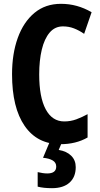

<svg xmlns="http://www.w3.org/2000/svg" viewBox="-20 -744 523 1004"><path d="M309 -606Q267 -606 239.5 -573.5Q212 -541 198.5 -484.5Q185 -428 185 -355Q185 -236 219 -172.5Q253 -109 316 -109Q349 -109 379 -120Q409 -131 438 -147V-25Q377 10 296 10Q175 10 109 -85.5Q43 -181 43 -356Q43 -463 73 -546Q103 -629 160 -676.5Q217 -724 299 -724Q384 -724 459 -680L420 -567Q394 -585 367 -595.5Q340 -606 309 -606ZM376 130Q376 182 343.5 211Q311 240 252 240Q207 240 177 232V156Q206 163 227 163Q274 163 274 127Q274 106 255.5 95Q237 84 205 81L239 0H304L287 40Q329 47 352.5 70.5Q376 94 376 130Z"/></svg>

Font: Noto Sans Lao ExtraCondensed
Style: Bold
Weight: 700
Width: 2
Designer: Monotype Design Team
Foundry: Monotype Imaging Inc.
Version: Version 2.003; ttfautohint (v1.8.4.7-5d5b)